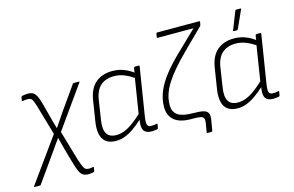

<svg xmlns="http://www.w3.org/2000/svg" viewBox="-143 -958 2173 1418"><g transform="rotate(-15 944.0 -249.0)"><path d="M378 197Q352 197 335.5 187Q319 177 307 149.5Q295 122 281 72L254 -23Q247 -47 241 -72Q235 -97 229 -120H228Q212 -98 197 -76.5Q182 -55 166 -32L15 181Q12 185 7 185H-32Q-35 185 -36 183Q-37 181 -35 178L206 -157L143 -374Q133 -409 125.5 -426.5Q118 -444 108.5 -449.5Q99 -455 86 -455Q75 -455 65.5 -454Q56 -453 47 -451Q40 -450 41 -457L45 -480Q47 -488 53 -489Q64 -491 74.5 -492.5Q85 -494 96 -494Q123 -494 138 -484Q153 -474 164.5 -449.5Q176 -425 187 -381L211 -291Q217 -266 224 -241.5Q231 -217 238 -193H239Q256 -218 273 -243Q290 -268 306 -292L437 -478Q439 -482 445 -482H483Q492 -482 486 -475L260 -157L326 69Q339 109 347.5 128Q356 147 366 152.5Q376 158 389 158Q397 158 404.5 157.5Q412 157 421 154Q428 153 427 159L423 185Q421 191 416 192Q395 197 378 197Z M638 12Q568 12 540 -33Q512 -78 525 -163L550 -322Q564 -410 614 -452Q664 -494 742 -494Q789 -494 829 -478.5Q869 -463 904 -436L900 -396Q859 -424 822 -439Q785 -454 744 -454Q680 -454 641 -419.5Q602 -385 591 -313L568 -162Q558 -95 578.5 -62Q599 -29 652 -29Q681 -29 711.5 -40.5Q742 -52 778 -78Q814 -104 858 -145L851 -100Q810 -62 773.5 -37Q737 -12 704.5 0Q672 12 638 12ZM909 12Q868 12 851.5 -10.5Q835 -33 843 -86L847 -109V-126L892 -409L896 -427L904 -475Q906 -482 912 -482H941Q948 -482 947 -475L887 -100Q881 -57 888 -42.5Q895 -28 917 -28Q930 -28 939.5 -29Q949 -30 959 -33Q965 -34 964 -27L959 0Q958 7 950 8Q942 9 932.5 10.5Q923 12 909 12Z M1305 130Q1298 130 1299 123L1311 52Q1314 31 1308.5 19.5Q1303 8 1285 4Q1267 0 1233 0H1215Q1129 0 1086 -35.5Q1043 -71 1043 -137Q1043 -197 1067 -255.5Q1091 -314 1140 -376Q1189 -438 1262 -507L1404 -644H1130Q1123 -644 1125 -651L1129 -676Q1131 -683 1136 -683H1457Q1465 -683 1463 -676L1459 -655Q1459 -652 1457.5 -650Q1456 -648 1455 -646L1304 -497Q1249 -442 1208.5 -395.5Q1168 -349 1141 -306.5Q1114 -264 1100.5 -223.5Q1087 -183 1087 -141Q1087 -88 1123 -63.5Q1159 -39 1235 -39Q1285 -39 1313 -33Q1341 -27 1351 -10Q1361 7 1356 40L1342 123Q1341 130 1334 130Z M1568 12Q1498 12 1470 -33Q1442 -78 1455 -163L1480 -322Q1494 -410 1544 -452Q1594 -494 1672 -494Q1719 -494 1759 -478.5Q1799 -463 1834 -436L1830 -396Q1789 -424 1752 -439Q1715 -454 1674 -454Q1610 -454 1571 -419.5Q1532 -385 1521 -313L1498 -162Q1488 -95 1508.5 -62Q1529 -29 1582 -29Q1611 -29 1641.5 -40.5Q1672 -52 1708 -78Q1744 -104 1788 -145L1781 -100Q1740 -62 1703.5 -37Q1667 -12 1634.5 0Q1602 12 1568 12ZM1839 12Q1798 12 1781.5 -10.5Q1765 -33 1773 -86L1777 -109V-126L1822 -409L1826 -427L1834 -475Q1836 -482 1842 -482H1871Q1878 -482 1877 -475L1817 -100Q1811 -57 1818 -42.5Q1825 -28 1847 -28Q1860 -28 1869.5 -29Q1879 -30 1889 -33Q1895 -34 1894 -27L1889 0Q1888 7 1880 8Q1872 9 1862.5 10.5Q1853 12 1839 12ZM1686 -546Q1683 -546 1682 -548Q1681 -550 1683 -555L1736 -689Q1737 -693 1739.5 -694Q1742 -695 1745 -695H1775Q1779 -695 1780 -692.5Q1781 -690 1779 -687L1718 -552Q1715 -546 1708 -546Z"/></g></svg>

Font: Sofia Sans ExtraLight
Style: Italic
Weight: 250
Italic angle: -9°
Version: Version 4.100-B